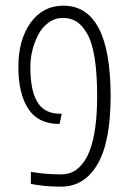

<svg xmlns="http://www.w3.org/2000/svg" viewBox="-20 -660 463 689"><path d="M191.4 -215.3Q117.2 -215.3 81.5 -269.5Q45.9 -323.7 45.9 -420.4Q45.9 -517.1 89.8 -578.4Q133.8 -639.6 207 -639.6Q377 -639.6 377 -314.9Q377 -151.9 330.1 -71Q283.2 9.8 198.7 9.8Q147.5 9.8 105 2.4L90.8 0V-43.5Q141.1 -34.2 198.7 -34.2Q219.7 -34.2 237.8 -41.7Q255.9 -49.3 272.9 -68.8Q290 -88.4 301.8 -119.1Q328.6 -188.5 328.6 -314.9Q328.6 -477.5 292.5 -539.6Q274.9 -569.8 254.4 -582.8Q233.9 -595.7 205.6 -595.7Q177.2 -595.7 153.8 -578.6Q130.4 -561.5 116.7 -534.2Q88.9 -479.5 88.9 -419.4Q88.9 -323.2 121.6 -283.2Q147 -252 194.8 -252H201.7L193.8 -215.3Z"/></svg>

Font: Open Sans Hebrew Condensed Light
Style: Regular
Weight: 300
Width: 3
Foundry: Ascender Corporation, Yanek Iontef
Version: Version 2.001;PS 002.001;hotconv 1.0.70;makeotf.lib2.5.58329